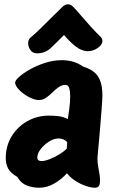

<svg xmlns="http://www.w3.org/2000/svg" viewBox="-20 -866 532 900"><path d="M164 14Q133 14 105.5 3.5Q78 -7 61 -37Q30 -54 18.5 -75.5Q7 -97 7 -124Q7 -182 34.5 -227Q62 -272 108 -298Q154 -324 209 -324Q232 -324 253.5 -321.5Q275 -319 298 -308Q301 -328 305 -358Q309 -388 309 -414Q309 -437 304.5 -452.5Q300 -468 287 -468Q270 -468 255 -457.5Q240 -447 225.5 -432.5Q211 -418 195.5 -407.5Q180 -397 162 -397Q142 -397 115.5 -411Q89 -425 70 -444.5Q51 -464 51 -479Q51 -489 70 -506Q89 -523 121 -541Q153 -559 192 -571.5Q231 -584 271 -584Q297 -584 322 -577Q347 -570 369 -554Q417 -540 438.5 -509Q460 -478 460 -419Q460 -401 456.5 -356Q453 -311 448 -251.5Q443 -192 437 -128Q436 -104 442.5 -72.5Q449 -41 449 -18Q449 -4 444 5Q439 14 425 14Q407 14 382 5.5Q357 -3 333 -18.5Q309 -34 294 -54Q268 -25 234 -5.5Q200 14 164 14ZM174 -111Q190 -111 213 -120Q236 -129 258 -142.5Q280 -156 293 -169L295 -200Q278 -217 255 -217Q233 -217 210 -202.5Q187 -188 171 -167.5Q155 -147 155 -128Q155 -118 160.5 -114.5Q166 -111 174 -111ZM153 -616Q133 -616 122.5 -631.5Q112 -647 112 -663Q112 -680 122 -689Q143 -706 171.5 -734Q200 -762 228.5 -790.5Q257 -819 275 -836Q287 -846 298 -846Q311 -846 322 -835Q337 -820 359.5 -793.5Q382 -767 406.5 -740Q431 -713 451 -694Q460 -686 460 -674Q460 -656 438 -641Q416 -626 392 -626Q363 -626 334.5 -648.5Q306 -671 280 -702Q243 -664 217 -640Q191 -616 153 -616Z"/></svg>

Font: Protest Riot
Style: Regular
Weight: 400
Designer: Octavio Pardo
Foundry: Ashler Design
Version: Version 2.005; ttfautohint (v1.8.4.7-5d5b)